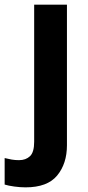

<svg xmlns="http://www.w3.org/2000/svg" viewBox="-75 -566 380 826"><path d="M35 240Q12 240 -13.5 236.5Q-39 233 -55 228V114Q-39 118 -24.5 120.5Q-10 123 7 123Q36 123 54 106Q72 89 72 44V-546H213V59Q213 138 171 189Q129 240 35 240Z"/></svg>

Font: Noto Sans Tamil SemiCondensed
Style: Bold
Weight: 700
Width: 4
Designer: Jelle Bosma - Monotype Design Team
Foundry: Monotype Imaging Inc.
Version: Version 2.004; ttfautohint (v1.8.4.7-5d5b)